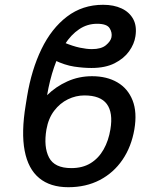

<svg xmlns="http://www.w3.org/2000/svg" viewBox="-20 -780 670 810"><path d="M368.2 -458.5Q430.7 -458.5 475.1 -432.6Q519.5 -406.7 539.3 -356.7Q559.1 -306.6 546.9 -234.4Q534.2 -160.6 496.6 -105.7Q459 -50.8 400.9 -20.5Q342.8 9.8 268.1 9.8Q191.9 9.8 145.3 -28.8Q98.6 -67.4 84 -144.3Q69.3 -221.2 88.4 -336.9L94.2 -373Q112.8 -485.8 155 -573Q197.3 -660.2 262.7 -710Q328.1 -759.8 415 -759.8Q460 -759.8 492.9 -744.4Q525.9 -729 542 -699.5Q558.1 -669.9 551.3 -626.5Q546.4 -594.2 524.7 -563.7Q502.9 -533.2 463.6 -513.2Q424.3 -493.2 365.7 -493.2Q332 -493.2 293 -499Q253.9 -504.9 209 -526.4L250 -600.6Q287.6 -585 316.7 -578.9Q345.7 -572.8 367.7 -572.8Q407.2 -572.8 427 -589.4Q446.8 -606 450.2 -622.6Q454.1 -642.6 442.4 -661.1Q430.7 -679.7 389.6 -679.7Q348.1 -679.7 314 -656.7Q279.8 -633.8 253.4 -592.8Q227.1 -551.8 208.3 -496.8Q189.5 -441.9 178.7 -378.4Q215.3 -414.6 263.9 -436.5Q312.5 -458.5 368.2 -458.5ZM335.9 -377.4Q300.3 -377.4 266.6 -361.1Q232.9 -344.7 208.5 -312.7Q184.1 -280.8 175.8 -233.4Q163.6 -160.2 186.8 -115.5Q210 -70.8 280.8 -70.8Q328.6 -70.8 362.3 -91.6Q396 -112.3 417 -149.4Q438 -186.5 445.8 -234.4Q457.5 -304.7 430.7 -341.1Q403.8 -377.4 335.9 -377.4Z"/></svg>

Font: Inter 17pt
Style: Italic
Weight: 400
Italic angle: -9.3988°
Version: Version 4.001;git-66647c0bb